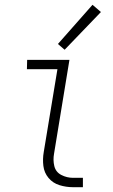

<svg xmlns="http://www.w3.org/2000/svg" viewBox="-20 -779 472 799"><path d="M284 0H325V-39H284Q258 -39 235 -51Q212 -63 206 -88Q200 -113 205 -140L269 -530H93L92 -491H219L162 -146Q157 -117 160.5 -88.5Q164 -60 182 -38.5Q200 -17 227.5 -8.5Q255 0 284 0ZM249 -572 400 -729 365 -759 221 -596Z"/></svg>

Font: Iosevka Sparkle Extralight
Style: Italic
Weight: 200
Italic angle: -9°
Designer: Belleve Invis
Foundry: Belleve Invis
Version: Version 4.5.0; ttfautohint (v1.8.3)